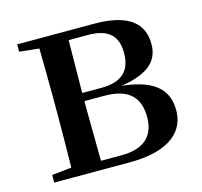

<svg xmlns="http://www.w3.org/2000/svg" viewBox="-83 -617 743 707"><g transform="rotate(-15 288.5 -263.5)"><path d="M113 0H328C490 0 543 -68 543 -141C543 -217 498 -267 372 -280C489 -298 518 -346 518 -401C518 -478 466 -527 334 -527H40V-499L115 -491C116 -435 117 -351 117 -296V-232C117 -177 116 -93 115 -37L40 -29V0ZM227 -493H301C379 -493 412 -459 412 -395C412 -326 375 -292 298 -292H225ZM225 -261H301C396 -261 433 -218 433 -145C433 -73 392 -33 306 -33H227L225 -232Z"/></g></svg>

Font: Noto Serif CJK SC SemiBold
Style: Regular
Weight: 600
Designer: Ryoko NISHIZUKA 西塚涼子 (kana & ideographs); Frank Grießhammer (Latin, Greek & Cyrillic); Wenlong ZHANG 张文龙 (bopomofo); San
Foundry: Adobe
Version: Version 2.001;hotconv 1.1.0;makeotfexe 2.6.0